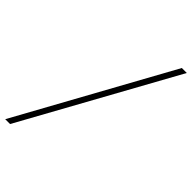

<svg xmlns="http://www.w3.org/2000/svg" viewBox="-272 -754 1037 1037"><g transform="rotate(45 246.5 -235.0)"><path d="M467 -670 -12 200H25L505 -670Z"/></g></svg>

Font: LT Wave Text Thin Italic
Style: Regular
Weight: 100
Designer: Daniel Lyons
Version: Version 2.5 (Glyphs App)